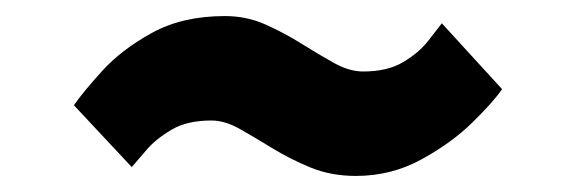

<svg xmlns="http://www.w3.org/2000/svg" viewBox="-20 -414 707 239"><path d="M423 -195Q392 -195 366.5 -205.5Q341 -216 319 -229.5Q297 -243 278.5 -253.5Q260 -264 243 -264Q213 -264 193.5 -252.5Q174 -241 162.5 -227.5Q151 -214 144 -206L72 -283Q83 -299 107 -325.5Q131 -352 169 -373Q207 -394 260 -394Q287 -394 310.5 -383.5Q334 -373 355.5 -359.5Q377 -346 396 -335.5Q415 -325 432 -325Q462 -325 481.5 -336.5Q501 -348 512.5 -362.5Q524 -377 530 -385L605 -303Q594 -287 568 -261.5Q542 -236 504.5 -215.5Q467 -195 423 -195Z"/></svg>

Font: Inclusive Sans
Style: Italic
Weight: 400
Italic angle: -7°
Designer: Olivia King
Foundry: Olivia King
Version: Version 2.004